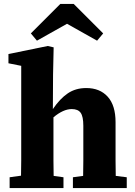

<svg xmlns="http://www.w3.org/2000/svg" viewBox="-20 -957 686 977"><path d="M29 0V-55L87 -63Q88 -100 88 -140Q88 -180 88 -213V-622L23 -635V-682L223 -723L253 -716L250 -578L249 -402Q285 -455 325 -482Q365 -509 419 -509Q488 -509 528 -465Q568 -421 568 -335V-214Q568 -180 568 -139.5Q568 -99 569 -62L625 -55V0H351V-55L403 -62Q404 -99 404 -139.5Q404 -180 404 -214V-317Q404 -364 390.5 -383Q377 -402 345 -402Q302 -402 252 -360V-213Q252 -180 252 -139.5Q252 -99 253 -62L303 -55V0ZM355 -937 505 -787 474 -750 321 -836 168 -750 137 -787 287 -937Z"/></svg>

Font: Source Serif 4 SmText
Style: Bold
Weight: 700
Designer: Frank Grießhammer
Foundry: Adobe
Version: Version 4.005;hotconv 1.1.0;makeotfexe 2.6.0